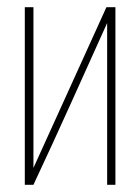

<svg xmlns="http://www.w3.org/2000/svg" viewBox="-20 -514 390 534"><path d="M49 0V-494H73V-47L276 -494H301V0H278V-450Q227 -337 176.5 -225Q126 -113 73 0Z"/></svg>

Font: Alumni Sans Thin
Style: Regular
Weight: 100
Designer: Robert E. Leuschke
Foundry: Robert E. Leuschke
Version: Version 1.018